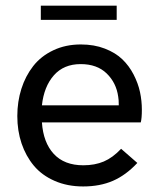

<svg xmlns="http://www.w3.org/2000/svg" viewBox="-20 -654 563 682"><path d="M125 -583.5V-633.8H394.5V-583.5ZM275.4 8.3Q219.2 8.3 174.1 -11.5Q128.9 -31.2 100.3 -65.4Q71.8 -99.6 56.6 -144.5Q41.5 -189.5 41.5 -241.7Q41.5 -293 55.9 -338.4Q70.3 -383.8 97.9 -419.2Q125.5 -454.6 169.2 -475.3Q212.9 -496.1 267.1 -496.1Q314.5 -496.1 352.3 -481.4Q390.1 -466.8 414.3 -443.6Q438.5 -420.4 454.6 -389.2Q470.7 -357.9 477.3 -326.9Q483.9 -295.9 483.9 -264.2Q483.9 -233.9 480 -219.2H128.9Q133.8 -147.5 171.1 -107.2Q208.5 -66.9 275.9 -66.9Q316.9 -66.9 348.6 -80.3Q380.4 -93.8 410.2 -125.5L467.8 -75.2Q427.2 -31.7 381.1 -11.7Q335 8.3 275.4 8.3ZM128.9 -279.8H401.9Q401.9 -300.8 399.9 -310.5Q393.1 -359.9 358.9 -393.1Q324.7 -426.3 266.6 -426.3Q206.5 -426.3 171.4 -386.5Q136.2 -346.7 128.9 -279.8Z"/></svg>

Font: HK Grotesk Medium Legacy
Style: Regular
Weight: 500
Designer: Alfredo Marco Pradil
Foundry: Hanken Design Co.
Version: Version 2.022;PS 002.022;hotconv 1.0.88;makeotf.lib2.5.64775